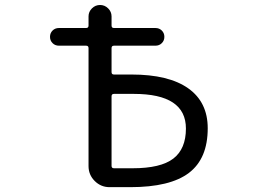

<svg xmlns="http://www.w3.org/2000/svg" viewBox="-20 -775 1040 774"><path d="M429.7 -484.4Q429.7 -474.6 439.5 -474.6H509.8Q660.2 -474.6 738.8 -418.9Q817.4 -363.3 817.4 -257.8Q817.4 -135.7 741.7 -78.1Q666 -20.5 504.9 -20.5H421.9Q386.7 -20.5 361.8 -45.4Q336.9 -70.3 336.9 -105.5V-581.1Q336.9 -590.8 327.1 -590.8H217.8Q202.1 -590.8 191.9 -601.1Q181.6 -611.3 181.6 -626.5Q181.6 -641.6 191.9 -651.9Q202.1 -662.1 217.8 -662.1H327.1Q336.9 -662.1 336.9 -671.9V-709Q336.9 -727.5 350.6 -741.2Q364.3 -754.9 383.3 -754.9Q402.3 -754.9 416 -741.2Q429.7 -727.5 429.7 -709V-671.9Q429.7 -662.1 439.5 -662.1H606.4Q622.1 -662.1 632.3 -651.9Q642.6 -641.6 642.6 -626.5Q642.6 -611.3 632.3 -601.1Q622.1 -590.8 606.4 -590.8H439.5Q429.7 -590.8 429.7 -581.1ZM429.7 -106.4Q429.7 -96.7 439.5 -96.7H514.6Q627.9 -96.7 678.7 -135.7Q729.5 -174.8 729.5 -256.8Q729.5 -396.5 519.5 -396.5Q518.6 -396.5 516.6 -396.5H439.5Q429.7 -396.5 429.7 -386.7Z"/></svg>

Font: Rounded-X Mgen+ 2m regular
Style: Regular
Weight: 400
Designer: [Source Han Sans]
Ryoko NISHIZUKA  (kana & ideographs); Paul D. Hunt (Latin, Greek & Cyrillic); Wenlong ZHANG  (bopomofo
Version: Version 1.059.20150602